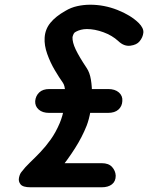

<svg xmlns="http://www.w3.org/2000/svg" viewBox="-20 -793 652 813"><path d="M129 -365Q131 -387 146 -401.5Q161 -416 189 -416H438Q467 -416 483.5 -401.5Q500 -387 498 -365Q497 -343 481.5 -329Q466 -315 437 -315H188Q160 -315 144 -329Q128 -343 129 -365ZM109 0Q77 0 67 -12.5Q57 -25 60.5 -41Q64 -57 71 -65Q86 -85 107 -105Q128 -125 150.5 -148.5Q173 -172 194.5 -202Q216 -232 233 -272Q246 -303 251.5 -338Q257 -373 256 -402Q255 -431 246 -443Q231 -464 212 -496Q193 -528 180 -564.5Q167 -601 169 -633Q171 -669 193.5 -696.5Q216 -724 257 -747Q280 -761 307 -767Q334 -773 362 -773Q421 -773 477 -751Q533 -729 567 -696Q589 -674 587 -654.5Q585 -635 571 -618Q559 -603 532 -599.5Q505 -596 481 -619Q455 -643 418 -656.5Q381 -670 348 -670Q335 -670 323 -667Q311 -664 302 -659Q295 -656 292 -650Q289 -644 287 -636Q286 -614 300.5 -583.5Q315 -553 347 -505Q360 -486 365 -455.5Q370 -425 369.5 -390Q369 -355 363 -321Q357 -287 347 -261Q328 -213 297.5 -165Q267 -117 232 -74.5Q197 -32 164 0ZM133 0 176 -102H411Q440 -102 454.5 -86Q469 -70 470 -49Q470 -25 454 -12.5Q438 0 411 0Z"/></svg>

Font: Edu VIC WA NT Beginner
Style: Bold
Weight: 700
Designer: Tina and Corey Anderson
Foundry: Google for Education
Version: Version 1.003